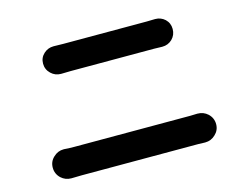

<svg xmlns="http://www.w3.org/2000/svg" viewBox="-89 -817 1178 918"><g transform="rotate(-15 500.0 -358.0)"><path d="M162.1 -42Q160.2 -42 158.2 -42Q129.9 -42 108.4 -61.5Q85.9 -83 85.9 -113.8Q85.9 -144.5 108.4 -165Q129.9 -185.5 158.2 -185.5Q160.2 -185.5 162.1 -185.5Q189.5 -183.6 210.9 -183.6H785.2Q800.8 -183.6 818.4 -184.6Q820.3 -184.6 821.3 -184.6Q850.6 -184.6 872.1 -165Q894.5 -143.6 894.5 -113.3Q894.5 -83 872.1 -62.5Q850.6 -42 822.3 -42Q820.3 -42 818.4 -42Q799.8 -43 785.2 -43H210.9Q189.5 -43 162.1 -42ZM242.2 -537.1Q241.2 -537.1 240.2 -537.1Q211.9 -537.1 191.4 -556.6Q169.9 -577.1 169.9 -606.4Q169.9 -635.7 191.4 -655.3Q211.9 -673.8 239.3 -673.8Q241.2 -673.8 242.2 -673.8Q266.6 -672.9 287.1 -672.9H701.2Q719.7 -672.9 740.2 -673.8Q741.2 -673.8 743.2 -673.8Q770.5 -673.8 791 -655.3Q811.5 -635.7 811.5 -606.4Q811.5 -577.1 791 -556.6Q770.5 -537.1 742.2 -537.1Q741.2 -537.1 739.3 -537.1Q716.8 -538.1 701.2 -538.1H288.1Q267.6 -538.1 242.2 -537.1Z"/></g></svg>

Font: Gen Jyuu GothicX Bold
Style: Bold
Weight: 700
Designer: Ryoko NISHIZUKA (kana &amp; ideographs); Paul D. Hunt (Latin, Greek &amp; Cyrillic); Wenlong ZHANG (bopomofo); Sandoll C
Version: Version 1.058.20140828